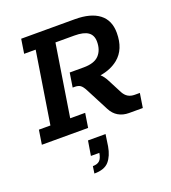

<svg xmlns="http://www.w3.org/2000/svg" viewBox="-148 -693 936 1049"><g transform="rotate(-20 320.0 -168.5)"><path d="M4 0 17 -83H84L150 -500H83L96 -583H408Q500 -583 549 -545.5Q598 -508 598 -435Q598 -339 539 -291Q497 -257 435 -247Q452 -232 466 -205L509 -122Q520 -102 536 -92.5Q552 -83 575 -83H604L591 0H511Q476 0 449.5 -15.5Q423 -31 407 -62L338 -195Q325 -220 313 -228Q301 -236 281 -236H269L282 -319H363Q425 -319 452.5 -348Q480 -377 480 -426Q480 -464 454.5 -482Q429 -500 375 -500H265L199 -83H286L273 0ZM220 246 226 205Q252 205 265.5 192.5Q279 180 284 149H235L249 64H351L341 132Q332 185 305.5 215.5Q279 246 220 246Z"/></g></svg>

Font: Rokkitt SemiBold SemiBold
Style: Italic
Weight: 600
Italic angle: -9°
Version: Version 3.103